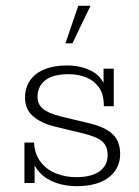

<svg xmlns="http://www.w3.org/2000/svg" viewBox="-20 -630 479 660"><path d="M245 10Q187 10 144.5 -14.5Q102 -39 85 -94L99 -101V-1H64V-140H97Q99 -100 120 -73Q141 -46 173.5 -33.5Q206 -21 241 -21Q294 -21 322 -41Q350 -61 350 -97Q350 -125 334 -141.5Q318 -158 268 -171L168 -195Q120 -207 93 -231Q66 -255 66 -294Q66 -328 83 -353Q100 -378 132.5 -391.5Q165 -405 210 -405Q259 -405 296.5 -385Q334 -365 347 -317L336 -313V-394H371V-265H337Q337 -307 319 -331Q301 -355 273.5 -365Q246 -375 217 -375Q162 -375 135.5 -354Q109 -333 109 -297Q109 -272 127 -256.5Q145 -241 188 -230L288 -206Q342 -193 367.5 -168.5Q393 -144 393 -101Q393 -67 375 -42Q357 -17 324 -3.5Q291 10 245 10ZM205 -481 249 -610H291L229 -481Z"/></svg>

Font: Rokkitt ExtraLight
Style: Regular
Weight: 250
Version: Version 3.103